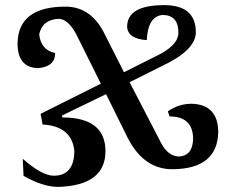

<svg xmlns="http://www.w3.org/2000/svg" viewBox="-20 -505 925 753"><path d="M209 228Q147.9 228 72.3 184.6L69.3 117.7Q144.5 184.1 190.9 184.1Q271.5 184.1 271.5 85.4Q260.3 -10.7 147 -16.6L139.2 -58.6L375.5 -176.8L279.3 -370.1Q246.6 -431.2 209 -431.2Q146 -427.7 133.8 -370.6Q139.6 -309.1 196.3 -296.9Q196.3 -243.2 128.9 -237.8Q48.8 -240.2 48.8 -335Q51.3 -479 236.8 -479Q340.8 -479 394 -364.3L466.3 -221.7L590.8 -284.2Q679.7 -326.2 679.7 -377Q679.7 -446.3 617.2 -446.3Q560.1 -440.9 555.7 -347.7Q481.9 -352.5 478.5 -399.4Q478.5 -484.9 623.5 -484.9Q748 -484.9 748 -378.4Q748 -308.1 614.3 -245.6L488.3 -182.6L613.8 59.6Q641.1 108.4 683.1 108.9Q737.3 104.5 737.3 36.1Q734.9 -48.3 645 -48.3L638.2 -68.4Q681.2 -98.1 731.4 -98.1Q835 -95.2 835.9 12.7Q833 157.7 655.8 158.7Q543.9 158.7 481 36.1L396 -135.7L223.6 -52.2L224.1 -44.4Q393.6 -44.4 393.6 87.9Q393.6 222.2 209 228Z"/></svg>

Font: Kelvinch
Style: Bold
Weight: 700
Designer: Paul James Miller
Foundry: High-Logic / Made with FontCreator
Version: Version 3.501;March 28, 2021;FontCreator 13.0.0.2683 64-bit